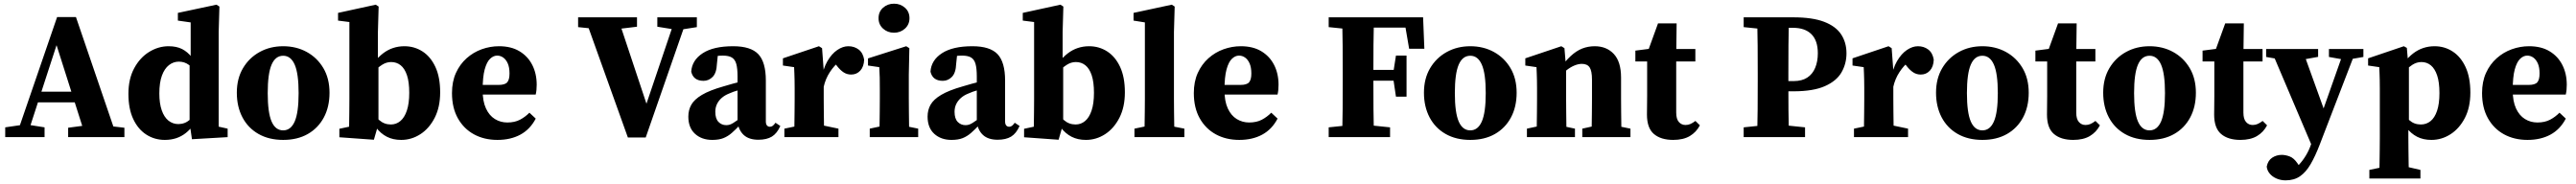

<svg xmlns="http://www.w3.org/2000/svg" viewBox="-20 -752 14113 1009"><path d="M8.6 0V-53.7L111.5 -68.7H129.3L224.2 -53.7V0ZM66.7 0 292.9 -658.4H396.2L621.1 0H450.2L279.5 -537L316.9 -587.5L125.9 0ZM168.6 -190.9 185.3 -249.1H455.3L477.8 -190.9ZM353.4 0V-51.5L466.4 -66.5H533.3L661.7 -51.5V0Z M853.1 -239.3Q853.1 -184.9 866.2 -147.3Q879.3 -109.7 903 -90.6Q926.7 -71.6 957.3 -71.6Q993.1 -71.6 1020.3 -95.5Q1047.4 -119.4 1070.5 -156.2L1082.4 -140Q1045.8 -60.2 998 -22.5Q950.3 15.2 883.4 15.2Q826.7 15.2 781.4 -14.2Q736.1 -43.5 709.9 -99.7Q683.7 -155.9 683.7 -237.3Q683.7 -319.1 715.2 -377.5Q746.6 -436 797.3 -467.3Q847.9 -498.5 903.9 -498.5Q947.3 -498.5 977.7 -483.1Q1008 -467.6 1031.7 -437.3Q1055.4 -407 1078.5 -362.2L1068.5 -342.7Q1039.2 -378.2 1015.1 -396.1Q991.1 -414 959.9 -414Q930.1 -414 905.7 -394.9Q881.3 -375.8 867.2 -337.4Q853.1 -298.9 853.1 -239.3ZM1110.3 -72.6 1227.4 -46.5V0L1031.8 11.4L1018.9 -77.6V-409.5L1024.8 -420.4V-629.1L954.7 -639.1V-681.3L1166.1 -726.3L1182.3 -716.1L1178.3 -576.3V0Z M1531.7 15.2Q1453.7 15.2 1396.5 -17.4Q1339.4 -49.9 1308.5 -108.5Q1277.7 -167.2 1277.7 -243.7Q1277.7 -320.9 1311.4 -378Q1345.1 -435.1 1402.7 -466.8Q1460.2 -498.5 1531.7 -498.5Q1603.1 -498.5 1660.5 -467.2Q1717.9 -435.8 1751.8 -378.7Q1785.6 -321.6 1785.6 -243.7Q1785.6 -165.7 1754.3 -107.5Q1723 -49.2 1666.3 -17Q1609.6 15.2 1531.7 15.2ZM1531.7 -37.1Q1573.6 -37.1 1594.9 -86Q1616.3 -135 1616.3 -241.5Q1616.3 -348.3 1594.9 -397.3Q1573.6 -446.3 1531.7 -446.3Q1489.2 -446.3 1468.1 -397.3Q1447 -348.3 1447 -241.5Q1447 -135 1468.1 -86Q1489.2 -37.1 1531.7 -37.1Z M1839.6 0.7V-45.8L1933.1 -65.8L1891.5 0.7Q1892.5 -22.3 1893 -59.8Q1893.5 -97.3 1894 -137.8Q1894.5 -178.3 1894.5 -209.3V-631.2L1832.4 -639.1V-681.3L2038.7 -726.3L2054.8 -716.1L2050.8 -576.3V-424L2053.8 -411V-72.5L2028.7 14.3ZM2121.7 -69.4Q2151.2 -69.4 2173.8 -88.3Q2196.4 -107.1 2209.4 -145.6Q2222.5 -184.2 2222.5 -243.1Q2222.5 -302.3 2210 -339.5Q2197.5 -376.6 2175.3 -394.2Q2153.2 -411.8 2123.1 -411.8Q2097.2 -411.8 2073.5 -396.5Q2049.7 -381.2 2029.9 -360.8Q2010.1 -340.3 1993.3 -322.8L1984.3 -339.4Q2027.5 -419.8 2078.8 -459.2Q2130 -498.5 2196.2 -498.5Q2250.6 -498.5 2295.1 -469.9Q2339.5 -441.3 2365.7 -385.2Q2391.9 -329.1 2391.9 -245.6Q2391.9 -165 2362.1 -106.4Q2332.2 -47.8 2283.7 -16.3Q2235.1 15.2 2178.3 15.2Q2133.9 15.2 2100.1 -2Q2066.4 -19.1 2040.3 -53.4Q2014.1 -87.6 1991.5 -138.9L2000.5 -157.8Q2031.5 -116.7 2058.4 -93.1Q2085.3 -69.4 2121.7 -69.4Z M2714.3 -498.5Q2780.7 -498.5 2826.5 -471Q2872.4 -443.4 2896.6 -395.9Q2920.9 -348.3 2920.9 -287.3Q2920.9 -271.1 2919.6 -258.7Q2918.4 -246.4 2915.4 -233.5H2524V-286.3H2711.5Q2747.5 -286.3 2759.7 -301Q2771.9 -315.6 2771.9 -348.9Q2771.9 -382.2 2762.5 -403.8Q2753 -425.4 2737.8 -436.2Q2722.5 -447.1 2704.2 -447.1Q2683.8 -447.1 2665.5 -429.7Q2647.2 -412.4 2635.9 -371.2Q2624.7 -330 2624.7 -257.3Q2624.7 -196.4 2642.9 -157.3Q2661 -118.1 2691.9 -99.2Q2722.8 -80.3 2759.8 -80.3Q2800.6 -80.3 2829.5 -95.6Q2858.4 -110.9 2881 -134L2915.6 -101.6Q2885 -42.8 2831.6 -13.8Q2778.2 15.2 2705.8 15.2Q2633.1 15.2 2577.1 -15.4Q2521.1 -46 2488.9 -103.5Q2456.7 -161.1 2456.7 -241.4Q2456.7 -304.2 2478.3 -351.9Q2499.9 -399.6 2536.8 -432.5Q2573.7 -465.4 2619.9 -482Q2666.1 -498.5 2714.3 -498.5Z M3703.4 -588.3H3688.4L3581.9 -605.5V-657H3798.5V-603.3ZM3328.1 -588.3H3292.9L3147.8 -603.3V-657H3470.5V-605.5ZM3420.5 1.9 3184.4 -657H3364.8L3533.1 -151.1L3504.2 -129.4L3682.4 -657H3747.3L3518.3 1.9Z M3751.8 -112.7Q3751.8 -148.7 3768.1 -177.6Q3784.3 -206.6 3826.3 -231.7Q3868.3 -256.8 3945.4 -278.6Q3966.4 -285.2 3994.4 -292.8Q4022.3 -300.4 4051.8 -307.8Q4081.2 -315.2 4104.8 -320.6V-278.8Q4069.3 -269.7 4033 -259.5Q3996.6 -249.3 3974.4 -238.8Q3951.7 -229.8 3935.1 -215.4Q3918.4 -201 3909 -181.8Q3899.6 -162.6 3899.6 -139Q3899.6 -101.2 3917 -83.4Q3934.4 -65.7 3959.7 -65.7Q3969.8 -65.7 3978.8 -68.5Q3987.9 -71.4 3999.3 -78.6Q4010.6 -85.8 4026.5 -97L4066.7 -127.2L4077.1 -112.7L4035.1 -67.1Q4010.8 -41.4 3989.9 -23Q3968.9 -4.6 3944.3 5.3Q3919.7 15.2 3883 15.2Q3825.1 15.2 3788.5 -18.1Q3751.8 -51.4 3751.8 -112.7ZM4021.5 -81.9V-332.3Q4021.5 -376.9 4014.5 -401.6Q4007.5 -426.3 3990.1 -436.7Q3972.7 -447.1 3940.5 -447.1Q3922 -447.1 3901 -444.3Q3879.9 -441.5 3846.8 -432.7L3915.7 -471.6L3908.5 -402.2Q3906.5 -352.1 3885.1 -330.4Q3863.8 -308.8 3835.1 -308.8Q3779.4 -308.8 3767.7 -358.9Q3771.6 -421.7 3830.5 -460.1Q3889.3 -498.5 3997.5 -498.5Q4094 -498.5 4135.3 -454.9Q4176.5 -411.2 4176.5 -310.4V-86.1Q4176.5 -71.6 4182.5 -64.2Q4188.6 -56.9 4199.1 -56.9Q4207 -56.9 4213.9 -61.8Q4220.7 -66.7 4229.4 -78.9L4255.9 -61.2Q4237.9 -20.2 4209.5 -2.9Q4181 14.3 4135.6 14.3Q4084.5 14.3 4056.2 -11.1Q4028 -36.6 4021.5 -81.9Z M4331.4 0Q4332.4 -23 4332.9 -60.5Q4333.4 -98 4333.9 -138.5Q4334.4 -179 4334.4 -210V-268.5Q4334.4 -296.5 4333.9 -314.5Q4333.4 -332.5 4332.9 -348.1Q4332.4 -363.7 4331.4 -383.7L4270.1 -392.7V-432.1L4467.5 -498.5L4484.6 -487.8L4493.7 -365V-210Q4493.7 -179 4494.2 -138.5Q4494.7 -98 4495.2 -60.5Q4495.7 -23 4496.7 0ZM4278.1 0V-46.5L4373.7 -66.5H4478.8L4574.4 -46.5V0ZM4419.8 -281.6V-342.1H4494.9L4481.4 -314.9Q4490.2 -376.3 4514 -416.9Q4537.7 -457.5 4568.2 -478Q4598.6 -498.5 4628.4 -498.5Q4661.2 -498.5 4685.1 -480.4Q4709.1 -462.2 4715.2 -424.9Q4713.8 -386.3 4694 -364.7Q4674.2 -343.2 4644.2 -343.2Q4621.5 -343.2 4603.4 -354.8Q4585.3 -366.3 4566.9 -389.6L4537.8 -427.7L4578.1 -413.2Q4551.6 -393.5 4527.3 -356.5Q4503 -319.4 4493.2 -274.4Z M4878.8 -572.6Q4843.6 -572.6 4818.8 -595.1Q4794.1 -617.7 4794.1 -652.1Q4794.1 -687.7 4818.8 -709.7Q4843.6 -731.8 4878.8 -731.8Q4914 -731.8 4938.8 -709.7Q4963.6 -687.7 4963.6 -652.1Q4963.6 -617.7 4938.8 -595.1Q4914 -572.6 4878.8 -572.6ZM4962.9 0H4798.1Q4799.1 -23 4799.6 -60.5Q4800.1 -98 4800.6 -138.6Q4801.1 -179.2 4801.1 -210.3V-257.4Q4801.1 -298.5 4800.6 -326.1Q4800.1 -353.6 4798.1 -383.7L4736.3 -392.7V-431.7L4945.8 -498.5L4962.9 -487.8L4959.9 -342.7V-210.3Q4959.9 -179.2 4960.4 -138.6Q4960.9 -98 4961.4 -60.5Q4961.9 -23 4962.9 0ZM4914.2 -66.5 5011.3 -46.5V0H4745.9V-46.5L4838.6 -66.5Z M5062.8 -112.7Q5062.8 -148.7 5079.1 -177.6Q5095.3 -206.6 5137.3 -231.7Q5179.3 -256.8 5256.4 -278.6Q5277.4 -285.2 5305.4 -292.8Q5333.3 -300.4 5362.8 -307.8Q5392.2 -315.2 5415.8 -320.6V-278.8Q5380.3 -269.7 5344 -259.5Q5307.6 -249.3 5285.4 -238.8Q5262.7 -229.8 5246.1 -215.4Q5229.4 -201 5220 -181.8Q5210.6 -162.6 5210.6 -139Q5210.6 -101.2 5228 -83.4Q5245.4 -65.7 5270.7 -65.7Q5280.8 -65.7 5289.8 -68.5Q5298.9 -71.4 5310.3 -78.6Q5321.6 -85.8 5337.5 -97L5377.7 -127.2L5388.1 -112.7L5346.1 -67.1Q5321.8 -41.4 5300.9 -23Q5279.9 -4.6 5255.3 5.3Q5230.7 15.2 5194 15.2Q5136.1 15.2 5099.5 -18.1Q5062.8 -51.4 5062.8 -112.7ZM5332.5 -81.9V-332.3Q5332.5 -376.9 5325.5 -401.6Q5318.5 -426.3 5301.1 -436.7Q5283.7 -447.1 5251.5 -447.1Q5233 -447.1 5212 -444.3Q5190.9 -441.5 5157.8 -432.7L5226.7 -471.6L5219.5 -402.2Q5217.5 -352.1 5196.1 -330.4Q5174.8 -308.8 5146.1 -308.8Q5090.4 -308.8 5078.7 -358.9Q5082.6 -421.7 5141.5 -460.1Q5200.3 -498.5 5308.5 -498.5Q5405 -498.5 5446.3 -454.9Q5487.5 -411.2 5487.5 -310.4V-86.1Q5487.5 -71.6 5493.5 -64.2Q5499.6 -56.9 5510.1 -56.9Q5518 -56.9 5524.9 -61.8Q5531.7 -66.7 5540.4 -78.9L5566.9 -61.2Q5548.9 -20.2 5520.5 -2.9Q5492 14.3 5446.6 14.3Q5395.5 14.3 5367.2 -11.1Q5339 -36.6 5332.5 -81.9Z M5591.6 0.7V-45.8L5685.1 -65.8L5643.5 0.7Q5644.5 -22.3 5645 -59.8Q5645.5 -97.3 5646 -137.8Q5646.5 -178.3 5646.5 -209.3V-631.2L5584.4 -639.1V-681.3L5790.7 -726.3L5806.8 -716.1L5802.8 -576.3V-424L5805.8 -411V-72.5L5780.7 14.3ZM5873.7 -69.4Q5903.2 -69.4 5925.8 -88.3Q5948.4 -107.1 5961.4 -145.6Q5974.5 -184.2 5974.5 -243.1Q5974.5 -302.3 5962 -339.5Q5949.5 -376.6 5927.3 -394.2Q5905.2 -411.8 5875.1 -411.8Q5849.2 -411.8 5825.5 -396.5Q5801.7 -381.2 5781.9 -360.8Q5762.1 -340.3 5745.3 -322.8L5736.3 -339.4Q5779.5 -419.8 5830.8 -459.2Q5882 -498.5 5948.2 -498.5Q6002.6 -498.5 6047.1 -469.9Q6091.5 -441.3 6117.7 -385.2Q6143.9 -329.1 6143.9 -245.6Q6143.9 -165 6114.1 -106.4Q6084.2 -47.8 6035.7 -16.3Q5987.1 15.2 5930.3 15.2Q5885.9 15.2 5852.1 -2Q5818.4 -19.1 5792.3 -53.4Q5766.1 -87.6 5743.5 -138.9L5752.5 -157.8Q5783.5 -116.7 5810.4 -93.1Q5837.3 -69.4 5873.7 -69.4Z M6367.7 -66.5 6469.9 -46.5V0H6196.4V-46.5L6292.1 -66.5ZM6191.4 -681.3 6400.7 -726.3 6416.8 -716.1 6412.8 -576.3V-210Q6412.8 -175 6413.3 -140Q6413.8 -105 6414.3 -70Q6414.8 -35 6415.8 0H6250.5Q6251.5 -35 6252 -70Q6252.5 -105 6253 -140Q6253.5 -175 6253.5 -210V-629.1L6191.4 -639.1Z M6779.3 -498.5Q6845.7 -498.5 6891.5 -471Q6937.4 -443.4 6961.6 -395.9Q6985.9 -348.3 6985.9 -287.3Q6985.9 -271.1 6984.6 -258.7Q6983.4 -246.4 6980.4 -233.5H6589V-286.3H6776.5Q6812.5 -286.3 6824.7 -301Q6836.9 -315.6 6836.9 -348.9Q6836.9 -382.2 6827.5 -403.8Q6818 -425.4 6802.8 -436.2Q6787.5 -447.1 6769.2 -447.1Q6748.8 -447.1 6730.5 -429.7Q6712.2 -412.4 6700.9 -371.2Q6689.7 -330 6689.7 -257.3Q6689.7 -196.4 6707.9 -157.3Q6726 -118.1 6756.9 -99.2Q6787.8 -80.3 6824.8 -80.3Q6865.6 -80.3 6894.5 -95.6Q6923.4 -110.9 6946 -134L6980.6 -101.6Q6950 -42.8 6896.6 -13.8Q6843.2 15.2 6770.8 15.2Q6698.1 15.2 6642.1 -15.4Q6586.1 -46 6553.9 -103.5Q6521.7 -161.1 6521.7 -241.4Q6521.7 -304.2 6543.3 -351.9Q6564.9 -399.6 6601.8 -432.5Q6638.7 -465.4 6684.9 -482Q6731.1 -498.5 6779.3 -498.5Z M7405.9 -68.7H7451.9L7597 -53.7V0H7260.7V-53.7ZM7337.7 -310V-347Q7337.7 -424 7337.2 -502Q7336.7 -580 7334.7 -657H7508.6Q7506.6 -581 7506.1 -503.5Q7505.6 -426 7505.6 -347V-314.1Q7505.6 -233.8 7506.1 -155.4Q7506.6 -77 7508.6 0H7334.7Q7336.7 -76 7337.2 -153.5Q7337.7 -231 7337.7 -310ZM7405.9 -588.3 7260.7 -603.3V-657H7421.7V-588.3ZM7701.5 -484.8 7672 -657 7744.4 -600.5H7421.7V-657H7778L7784.9 -484.8ZM7614.3 -322.8V-351.4L7629.3 -447.3H7687.3V-221.9H7629.3ZM7644.8 -368.6V-309.6H7421.7V-368.6Z M8036.7 15.2Q7958.7 15.2 7901.5 -17.4Q7844.4 -49.9 7813.5 -108.5Q7782.7 -167.2 7782.7 -243.7Q7782.7 -320.9 7816.4 -378Q7850.1 -435.1 7907.7 -466.8Q7965.2 -498.5 8036.7 -498.5Q8108.1 -498.5 8165.5 -467.2Q8222.9 -435.8 8256.8 -378.7Q8290.6 -321.6 8290.6 -243.7Q8290.6 -165.7 8259.3 -107.5Q8228 -49.2 8171.3 -17Q8114.6 15.2 8036.7 15.2ZM8036.7 -37.1Q8078.6 -37.1 8099.9 -86Q8121.3 -135 8121.3 -241.5Q8121.3 -348.3 8099.9 -397.3Q8078.6 -446.3 8036.7 -446.3Q7994.2 -446.3 7973.1 -397.3Q7952 -348.3 7952 -241.5Q7952 -135 7973.1 -86Q7994.2 -37.1 8036.7 -37.1Z M8564.7 0H8399.4Q8400.4 -23 8400.9 -60.5Q8401.4 -98 8401.9 -138.5Q8402.4 -179 8402.4 -210V-267.8Q8402.4 -295.8 8401.9 -313.8Q8401.4 -331.8 8400.9 -347.7Q8400.4 -363.7 8399.4 -383.7L8338.1 -392.7V-432.1L8535.5 -498.5L8552.6 -487.8L8561.7 -376.9V-210Q8561.7 -179 8562.2 -138.5Q8562.7 -98 8563.2 -60.5Q8563.7 -23 8564.7 0ZM8516 -66.5 8610.2 -46.5V0H8347V-46.5L8439.7 -66.5ZM8740.8 -66.5H8816.4L8914.2 -46.5V0H8650.3V-46.5ZM8718.5 -498.5Q8783.5 -498.5 8823.2 -455.9Q8862.8 -413.3 8862.8 -326.5V-210Q8862.8 -178 8863.3 -137.5Q8863.8 -97 8864.3 -60Q8864.8 -23 8865.8 0H8700.5Q8701.5 -23 8702 -60Q8702.5 -97 8703 -137.5Q8703.5 -178 8703.5 -210V-314.9Q8703.5 -363.3 8690.5 -382.6Q8677.5 -401.8 8647.6 -401.8Q8629.8 -401.8 8608.6 -393.4Q8587.4 -385 8566 -368.5Q8544.5 -352.1 8524.2 -328.5H8490.2V-393H8557.8L8519.8 -364.9Q8555.4 -415.7 8586.8 -444.6Q8618.2 -473.6 8650.5 -486.1Q8682.8 -498.5 8718.5 -498.5Z M9086.1 -483.4H9269.9V-414.8H9086.1ZM9165 -134.8Q9165 -99.4 9179.5 -83Q9193.9 -66.6 9216 -66.6Q9230.1 -66.6 9242.9 -72.1Q9255.6 -77.7 9270.3 -88.8L9294.7 -64.7Q9275 -27 9239.4 -5.9Q9203.7 15.2 9148.4 15.2Q9080.6 15.2 9042.6 -17.4Q9004.7 -49.9 9004.7 -123.8Q9004.7 -149.7 9005.2 -172.6Q9005.7 -195.4 9005.7 -224.4V-414.8H8941.2V-474.4L9059.4 -489.7L9002.1 -449.4L9065.3 -623.7H9167.3L9165 -443.7Z M9679.9 -588.3 9534.7 -603.3V-657H9695.7V-588.3ZM9679.9 -68.7H9725.9L9871 -53.7V0H9534.7V-53.7ZM9611.7 -310V-347Q9611.7 -424 9611.2 -502Q9610.7 -580 9608.7 -657H9782.6Q9780.6 -581 9780.1 -503.5Q9779.6 -426 9779.6 -347V-286Q9779.6 -225.2 9780.1 -151.1Q9780.6 -77 9782.6 0H9608.7Q9610.7 -76 9611.2 -153.5Q9611.7 -231 9611.7 -310ZM10098 -459.6Q10098 -403 10070.9 -355.5Q10043.7 -308 9979.9 -279.7Q9916.1 -251.3 9807.6 -251.3H9695.7V-307.4H9808.9Q9853.6 -307.4 9882.8 -326.3Q9912 -345.2 9926.5 -380.1Q9941 -415 9941 -459.8Q9941 -529.6 9905.8 -564.5Q9870.7 -599.5 9804.9 -599.5H9695.7V-657H9806.6Q9911.3 -657 9975.2 -632.6Q10039.1 -608.2 10068.6 -563.7Q10098 -519.2 10098 -459.6Z M10192.4 0Q10193.4 -23 10193.9 -60.5Q10194.4 -98 10194.9 -138.5Q10195.4 -179 10195.4 -210V-268.5Q10195.4 -296.5 10194.9 -314.5Q10194.4 -332.5 10193.9 -348.1Q10193.4 -363.7 10192.4 -383.7L10131.1 -392.7V-432.1L10328.5 -498.5L10345.6 -487.8L10354.7 -365V-210Q10354.7 -179 10355.2 -138.5Q10355.7 -98 10356.2 -60.5Q10356.7 -23 10357.7 0ZM10139.1 0V-46.5L10234.7 -66.5H10339.8L10435.4 -46.5V0ZM10280.8 -281.6V-342.1H10355.9L10342.4 -314.9Q10351.2 -376.3 10375 -416.9Q10398.7 -457.5 10429.2 -478Q10459.6 -498.5 10489.4 -498.5Q10522.2 -498.5 10546.1 -480.4Q10570.1 -462.2 10576.2 -424.9Q10574.8 -386.3 10555 -364.7Q10535.2 -343.2 10505.2 -343.2Q10482.5 -343.2 10464.4 -354.8Q10446.3 -366.3 10427.9 -389.6L10398.8 -427.7L10439.1 -413.2Q10412.6 -393.5 10388.3 -356.5Q10364 -319.4 10354.2 -274.4Z M10842.7 15.2Q10764.7 15.2 10707.5 -17.4Q10650.4 -49.9 10619.5 -108.5Q10588.7 -167.2 10588.7 -243.7Q10588.7 -320.9 10622.4 -378Q10656.1 -435.1 10713.7 -466.8Q10771.2 -498.5 10842.7 -498.5Q10914.1 -498.5 10971.5 -467.2Q11028.9 -435.8 11062.8 -378.7Q11096.6 -321.6 11096.6 -243.7Q11096.6 -165.7 11065.3 -107.5Q11034 -49.2 10977.3 -17Q10920.6 15.2 10842.7 15.2ZM10842.7 -37.1Q10884.6 -37.1 10905.9 -86Q10927.3 -135 10927.3 -241.5Q10927.3 -348.3 10905.9 -397.3Q10884.6 -446.3 10842.7 -446.3Q10800.2 -446.3 10779.1 -397.3Q10758 -348.3 10758 -241.5Q10758 -135 10779.1 -86Q10800.2 -37.1 10842.7 -37.1Z M11278.1 -483.4H11461.9V-414.8H11278.1ZM11357 -134.8Q11357 -99.4 11371.5 -83Q11385.9 -66.6 11408 -66.6Q11422.1 -66.6 11434.9 -72.1Q11447.6 -77.7 11462.3 -88.8L11486.7 -64.7Q11467 -27 11431.4 -5.9Q11395.7 15.2 11340.4 15.2Q11272.6 15.2 11234.6 -17.4Q11196.7 -49.9 11196.7 -123.8Q11196.7 -149.7 11197.2 -172.6Q11197.7 -195.4 11197.7 -224.4V-414.8H11133.2V-474.4L11251.4 -489.7L11194.1 -449.4L11257.3 -623.7H11359.3L11357 -443.7Z M11758.7 15.2Q11680.7 15.2 11623.5 -17.4Q11566.4 -49.9 11535.5 -108.5Q11504.7 -167.2 11504.7 -243.7Q11504.7 -320.9 11538.4 -378Q11572.1 -435.1 11629.7 -466.8Q11687.2 -498.5 11758.7 -498.5Q11830.1 -498.5 11887.5 -467.2Q11944.9 -435.8 11978.8 -378.7Q12012.6 -321.6 12012.6 -243.7Q12012.6 -165.7 11981.3 -107.5Q11950 -49.2 11893.3 -17Q11836.6 15.2 11758.7 15.2ZM11758.7 -37.1Q11800.6 -37.1 11821.9 -86Q11843.3 -135 11843.3 -241.5Q11843.3 -348.3 11821.9 -397.3Q11800.6 -446.3 11758.7 -446.3Q11716.2 -446.3 11695.1 -397.3Q11674 -348.3 11674 -241.5Q11674 -135 11695.1 -86Q11716.2 -37.1 11758.7 -37.1Z M12194.1 -483.4H12377.9V-414.8H12194.1ZM12273 -134.8Q12273 -99.4 12287.5 -83Q12301.9 -66.6 12324 -66.6Q12338.1 -66.6 12350.9 -72.1Q12363.6 -77.7 12378.3 -88.8L12402.7 -64.7Q12383 -27 12347.4 -5.9Q12311.7 15.2 12256.4 15.2Q12188.6 15.2 12150.6 -17.4Q12112.7 -49.9 12112.7 -123.8Q12112.7 -149.7 12113.2 -172.6Q12113.7 -195.4 12113.7 -224.4V-414.8H12049.2V-474.4L12167.4 -489.7L12110.1 -449.4L12173.3 -623.7H12275.3L12273 -443.7Z M12844.6 -424.7H12825.3L12741.7 -439.7V-483.4H12930.5V-439.7ZM12592.7 -424H12488.3L12397.5 -439.7V-483.4H12682.4V-440.2ZM12728.8 -112.2 12654.6 62.8 12422.5 -483.4H12594.9ZM12504 237Q12477.8 237 12454.7 227.1Q12431.5 217.1 12417.2 200Q12402.9 182.8 12400.7 161.6Q12407.2 128.4 12430.6 112.8Q12454.1 97.3 12483.3 97.3Q12503.3 97.3 12526.3 105.8Q12549.3 114.3 12569.3 143.6L12600.3 189.1L12562.7 206L12532.1 189.1Q12556 174.2 12576.9 151.9Q12597.8 129.6 12615.2 100.9Q12632.7 72.3 12643.9 38.7L12696.6 -112.5L12827.5 -483.4H12893L12691.2 40.9Q12666.6 104.9 12641.2 148.4Q12615.9 191.9 12583.3 214.5Q12550.8 237 12504 237Z M13347.2 -241.5Q13347.2 -300.8 13334.7 -338.2Q13322.1 -375.6 13300.1 -393.7Q13278.1 -411.8 13248.3 -411.8Q13222.4 -411.8 13198.5 -396.4Q13174.7 -380.9 13154.7 -360.5Q13134.7 -340 13117.9 -322.8L13108.9 -339.4Q13152.2 -419.8 13203.4 -459.2Q13254.7 -498.5 13320.8 -498.5Q13375.3 -498.5 13419.7 -469.6Q13464.2 -440.7 13490.4 -384.1Q13516.6 -327.5 13516.6 -244.1Q13516.6 -163.4 13486.7 -105.5Q13456.8 -47.6 13408.3 -16.2Q13359.8 15.2 13303 15.2Q13258.5 15.2 13224.8 -2.1Q13191 -19.4 13164.9 -53.7Q13138.8 -87.9 13116.1 -139.2L13125.1 -157.4Q13156.2 -116.3 13182.2 -92.9Q13208.3 -69.4 13245.3 -69.4Q13275.3 -69.4 13298.2 -87.6Q13321 -105.8 13334.1 -144.2Q13347.2 -182.6 13347.2 -241.5ZM13156.1 159.7 13243 179.7V227H12963.2V179.7L13058.9 159.7ZM13020.5 2.6V-267.8Q13020.5 -295.8 13020 -313.8Q13019.5 -331.8 13019 -347.7Q13018.5 -363.7 13017.5 -383.7L12956.3 -392.7V-432.1L13152.2 -498.5L13168.6 -489.3L13175.2 -411.5L13179.9 -396.5V-82.3L13176.9 -69.8V2Q13176.9 34.1 13177.4 68.9Q13177.9 103.7 13178.4 143.2Q13178.9 182.6 13179.9 227H13017.5Q13018.5 182.6 13019 143.3Q13019.5 104 13020 69.3Q13020.5 34.7 13020.5 2.6Z M13838.3 -498.5Q13904.7 -498.5 13950.5 -471Q13996.4 -443.4 14020.6 -395.9Q14044.9 -348.3 14044.9 -287.3Q14044.9 -271.1 14043.6 -258.7Q14042.4 -246.4 14039.4 -233.5H13648V-286.3H13835.5Q13871.5 -286.3 13883.7 -301Q13895.9 -315.6 13895.9 -348.9Q13895.9 -382.2 13886.5 -403.8Q13877 -425.4 13861.8 -436.2Q13846.5 -447.1 13828.2 -447.1Q13807.8 -447.1 13789.5 -429.7Q13771.2 -412.4 13759.9 -371.2Q13748.7 -330 13748.7 -257.3Q13748.7 -196.4 13766.9 -157.3Q13785 -118.1 13815.9 -99.2Q13846.8 -80.3 13883.8 -80.3Q13924.6 -80.3 13953.5 -95.6Q13982.4 -110.9 14005 -134L14039.6 -101.6Q14009 -42.8 13955.6 -13.8Q13902.2 15.2 13829.8 15.2Q13757.1 15.2 13701.1 -15.4Q13645.1 -46 13612.9 -103.5Q13580.7 -161.1 13580.7 -241.4Q13580.7 -304.2 13602.3 -351.9Q13623.9 -399.6 13660.8 -432.5Q13697.7 -465.4 13743.9 -482Q13790.1 -498.5 13838.3 -498.5Z"/></svg>

Font: Adobe Variable Font Prototype
Style: Regular
Weight: 389
Designer: Frank Grießhammer
Foundry: Adobe
Version: Version 1.004;hotconv 1.0.113;makeotfexe 2.5.65598